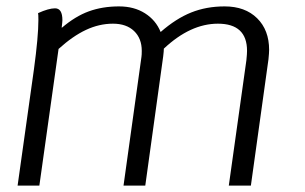

<svg xmlns="http://www.w3.org/2000/svg" viewBox="-20 -580 952 600"><path d="M821 -424Q821 -415 819 -395L764 0H695L750 -392Q752 -412 752 -421Q752 -506 661 -506Q575 -506 492 -428Q492 -420 490 -404L434 0H366L422 -402Q423 -408 423 -421Q423 -460 399 -483Q375 -506 333 -506Q290 -506 248.5 -486.5Q207 -467 163 -427L103 0H35L86 -363Q100 -466 100 -518Q100 -535 99 -539Q132 -554 152 -554Q175 -554 175 -517Q175 -512 173 -496V-493Q215 -529 257.5 -544.5Q300 -560 352 -560Q399 -560 433 -538.5Q467 -517 482 -480Q530 -522 577.5 -541Q625 -560 682 -560Q746 -560 783.5 -523Q821 -486 821 -424Z"/></svg>

Font: Krub
Style: Italic
Weight: 400
Italic angle: -8°
Designer: Ekaluck Peanpanawate
Foundry: Cadson Demak Co.,Ltd.
Version: Version 1.000; ttfautohint (v1.6)